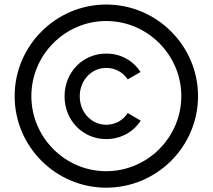

<svg xmlns="http://www.w3.org/2000/svg" viewBox="-20 -787 957 864"><path d="M458 57.6C685.5 57.6 871.1 -127 871.1 -354.5C871.1 -581.1 685.5 -766.6 458 -766.6C231.4 -766.6 45.9 -581.1 45.9 -354.5C45.9 -127 231.4 57.6 458 57.6ZM458 -16.6C272.5 -16.6 121.1 -168.9 121.1 -354.5C121.1 -540 272.5 -692.4 458 -692.4C643.6 -692.4 795.9 -540 795.9 -354.5C795.9 -168.9 643.6 -16.6 458 -16.6ZM458 -161.1C523.9 -161.1 580.6 -193.4 613.3 -244.1L554.7 -278.3C534.2 -246.1 499.5 -225.6 458 -225.6C391.6 -225.6 338.9 -281.2 338.9 -353.5C338.9 -425.8 391.6 -481.4 458 -481.4C500 -481.4 534.2 -460.4 554.7 -429.7L612.3 -462.9C580.1 -513.7 523.9 -545.9 458 -545.9C352.5 -545.9 270.5 -461.9 270.5 -353.5C270.5 -245.1 352.5 -161.1 458 -161.1Z"/></svg>

Font: Wanted Sans
Style: Regular
Weight: 400
Designer: Original Design by Kil Hyung-jin and Kang Hanbin, Wanted Lab, Inc; Hangeul from Source Han Sans by Jang Soo-young and Ka
Foundry: Wanted Lab, Inc.
Version: Version 1.001;Glyphs 3.2 (3227)